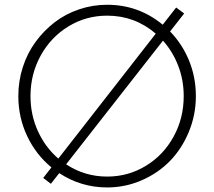

<svg xmlns="http://www.w3.org/2000/svg" viewBox="-20 -784 913 818"><path d="M58.1 -374.5Q58.1 -438.5 77.1 -497.8Q96.2 -557.1 131.1 -605Q166 -652.8 212.4 -688.7Q258.8 -724.6 316.7 -744.1Q374.5 -763.7 436.5 -763.7Q570.3 -763.7 673.3 -678.7L730.5 -752L764.6 -726.6L704.6 -649.9Q756.8 -596.2 785.6 -525.4Q814.5 -454.6 814.5 -374.5Q814.5 -294.9 784.7 -222.7Q754.9 -150.4 704.3 -98.4Q653.8 -46.4 583.7 -15.9Q513.7 14.6 436.5 14.6Q325.2 14.6 232.4 -46.4L196.8 -1L164.1 -25.9L199.2 -70.8Q133.3 -125 95.7 -204.3Q58.1 -283.7 58.1 -374.5ZM109.9 -374.5Q109.9 -294.9 141.4 -225.6Q172.9 -156.2 228.5 -108.4L643.6 -640.6Q554.7 -717.3 436.5 -717.3Q346.7 -717.3 271.7 -671.6Q196.8 -626 153.3 -547.1Q109.9 -468.3 109.9 -374.5ZM261.7 -84Q340.8 -31.7 436.5 -31.7Q526.4 -31.7 601.3 -77.4Q676.3 -123 719.5 -201.7Q762.7 -280.3 762.7 -374.5Q762.7 -442.4 739.5 -503.2Q716.3 -564 674.3 -610.8Z"/></svg>

Font: Spartan MB Light
Style: Regular
Weight: 300
Designer: Matt Bailey, Mirko Velimirovic
Foundry: Matt Bailey
Version: Version 1.005